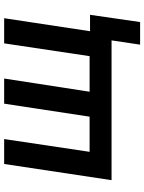

<svg xmlns="http://www.w3.org/2000/svg" viewBox="92 -636 678 901"><g transform="rotate(-90 430.5 -185.0)"><path d="M672 134 692 0H36L112 -504H229L169 -103H334L395 -504H513L451 -103H618L678 -504H796L735 -101H812L778 134Z"/></g></svg>

Font: Nunitoga
Style: Bold Italic
Weight: 700
Italic angle: -9°
Designer: Vernon Adams
Foundry: Vernon Adams
Version: Version 1.0